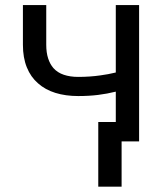

<svg xmlns="http://www.w3.org/2000/svg" viewBox="-20 -548 640 744"><path d="M519 0V-528.3H428.7V-267.1Q414.1 -263.7 399.2 -260.7Q384.3 -257.8 369.1 -255.9Q348.6 -252.9 327.1 -251.5Q305.7 -250 283.2 -250Q251.5 -250 227.1 -258.3Q202.6 -266.6 187 -284.2Q173.8 -299.3 166.5 -321.8Q159.2 -344.2 159.2 -374.5V-528.3H68.8V-374.5Q68.8 -324.2 84 -286.9Q99.1 -249.5 127.4 -225.1Q155.3 -200.2 194.8 -188Q234.4 -175.8 283.2 -175.8Q324.7 -175.8 360.1 -180.2Q395.5 -184.6 428.7 -192.9V0ZM451.2 175.3V-75.2H360.8V175.3Z"/></svg>

Font: Roboto Mono
Style: Regular
Weight: 400
Monospace: yes
Designer: Google
Version: Version 3.000